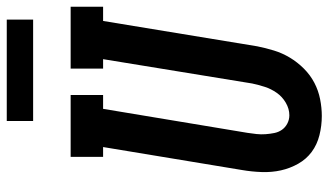

<svg xmlns="http://www.w3.org/2000/svg" viewBox="-222 -742 972 568"><g transform="rotate(-90 264.0 -458.0)"><path d="M205 8Q176 8 148 1Q120 -6 98.5 -22Q77 -38 63.5 -62Q50 -86 44 -113Q38 -140 39 -169.5Q40 -199 45 -228L113 -639H84V-735H267V-639H226L155 -212Q153 -199 151.5 -185.5Q150 -172 151 -158.5Q152 -145 154.5 -132.5Q157 -120 164 -110Q171 -100 182.5 -94Q194 -88 207 -88Q226 -88 244 -98.5Q262 -109 273.5 -125.5Q285 -142 291 -160.5Q297 -179 301 -198L373 -639H345V-735H528V-639H486L411 -183Q406 -158 398.5 -133.5Q391 -109 377.5 -86.5Q364 -64 345 -45Q326 -26 303 -14Q280 -2 254.5 3Q229 8 205 8ZM190 -846V-924H490V-846Z"/></g></svg>

Font: Iosevka Slab Oblique
Style: Bold
Weight: 700
Italic angle: -9°
Monospace: yes
Designer: Belleve Invis
Foundry: Belleve Invis
Version: Version 11.1.1; ttfautohint (v1.8.3)